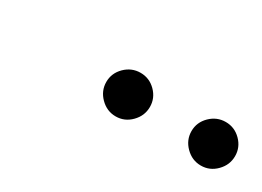

<svg xmlns="http://www.w3.org/2000/svg" viewBox="-21 -780 500 367"><g transform="rotate(30 229.5 -596.0)"><path d="M377.2 -629.9Q391.6 -644 411.1 -644Q430.7 -644 444.8 -629.9Q459 -615.7 459 -596.2Q459 -576.7 444.8 -562.3Q430.7 -547.9 411.1 -547.9Q391.6 -547.9 377.2 -562.3Q362.8 -576.7 362.8 -596.2Q362.8 -615.7 377.2 -629.9ZM189.2 -629.9Q203.6 -644 223.1 -644Q242.7 -644 256.8 -629.9Q271 -615.7 271 -596.2Q271 -576.7 256.8 -562.3Q242.7 -547.9 223.1 -547.9Q203.6 -547.9 189.2 -562.3Q174.8 -576.7 174.8 -596.2Q174.8 -615.7 189.2 -629.9Z"/></g></svg>

Font: Flanker Steampunk
Style: Italic
Weight: 400
Italic angle: -12°
Designer: Alexey Kryukov, Leonardo Di Lena
Foundry: Alexey Kryukov, Leonardo Di Lena
Version: 1.210